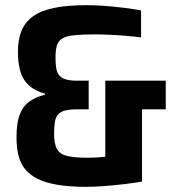

<svg xmlns="http://www.w3.org/2000/svg" viewBox="-20 -716 680 744"><path d="M313.6 8Q249.3 8 202.2 0Q155.2 -8 124.6 -23.5Q94.1 -39 76 -62Q57.9 -85 51 -115.8Q44 -146.6 44 -183.6Q44 -239 56.2 -271.5Q68.5 -304 93.4 -322.2Q118.3 -340.4 154.3 -349V-353Q100.9 -367.6 75.2 -404.5Q49.5 -441.4 49.5 -515.9Q49.5 -561.2 62.8 -595.2Q76.2 -629.2 106.7 -651.7Q137.2 -674.3 188.7 -685.2Q240.1 -696 315.3 -696Q346.5 -696 384 -693.3Q421.5 -690.6 459.4 -685.8Q497.3 -681.1 526.6 -675.7V-571Q498.6 -574.6 466.5 -577.4Q434.5 -580.1 403.8 -581.4Q373.1 -582.7 346.1 -582.7Q297.6 -582.7 267.6 -579.5Q237.7 -576.3 221.8 -567.2Q205.9 -558.1 200.5 -540Q195.1 -522 195.1 -491.9Q195.1 -469.2 197.9 -452Q200.8 -434.9 209.1 -424.4Q217.4 -413.9 234.2 -408.6Q251.1 -403.3 278.5 -403.3H323.6V-292.3H278.5Q250.1 -292.3 232.5 -287.8Q214.9 -283.3 205.3 -272.6Q195.8 -262 192.7 -243.7Q189.6 -225.5 189.6 -198.1Q189.6 -158 201.2 -137.9Q212.7 -117.8 241.6 -111.3Q270.5 -104.7 320 -104.7Q338.3 -104.7 355.1 -105.8Q372 -106.9 389.3 -108.9Q406.6 -111 424 -114L388 -59.2V-403.3H622.3V-292.3H530.2V-12.3Q499 -6.9 460.7 -2.4Q422.4 2 384.1 5Q345.7 8 313.6 8Z"/></svg>

Font: Saira Thin SemiCondensed
Style: Regular
Weight: 100
Width: 4
Version: Version 1.101